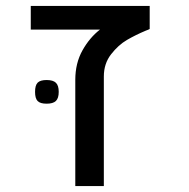

<svg xmlns="http://www.w3.org/2000/svg" viewBox="-20 -629 640 649"><path d="M318 -529H84V-609H486V-531Q480.5 -528 473 -525.5Q438.5 -511 409.2 -494Q380 -477 355.5 -445.5Q331 -414 331 -370.5V0H234.5V-359Q234.5 -415.5 258.8 -458.8Q283 -502 318 -529ZM98.5 -318.5Q98.5 -340.5 107.2 -349.5Q116 -358.5 137.5 -358.5Q159.5 -358.5 169 -349.2Q178.5 -340 178.5 -318.5Q178.5 -297 169 -287.8Q159.5 -278.5 137.5 -278.5Q116 -278.5 107.2 -287.5Q98.5 -296.5 98.5 -318.5Z"/></svg>

Font: JuliaMono
Style: Regular
Weight: 400
Monospace: yes
Designer: cormullion
Foundry: corm
Version: Version 0.055; ttfautohint (v1.8.4)